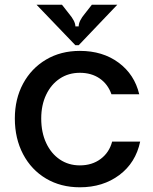

<svg xmlns="http://www.w3.org/2000/svg" viewBox="-20 -784 651 815"><path d="M43 -281Q43 -364 78 -429Q113 -494 175.5 -531Q238 -568 319 -568Q416 -568 483.5 -518Q551 -468 571 -384H453Q438 -427 403 -451Q368 -475 319 -475Q271 -475 234 -450.5Q197 -426 176 -382Q155 -338 155 -281Q155 -222 176 -177Q197 -132 234 -107Q271 -82 319 -82Q371 -82 407.5 -109.5Q444 -137 456 -183H575Q556 -93 486.5 -41Q417 11 319 11Q238 11 175.5 -26Q113 -63 78 -129.5Q43 -196 43 -281ZM300 -592 135 -764H243L272 -727Q300 -694 300 -672H314Q314 -695 341 -727L370 -764H478L314 -592Z"/></svg>

Font: Open Sauce Sans Medium
Style: Regular
Weight: 500
Designer: Alfredo Marco Pradil
Foundry: Creative Sauce Fz LLC
Version: Version 1.477